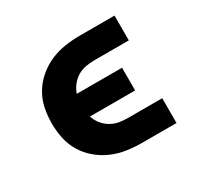

<svg xmlns="http://www.w3.org/2000/svg" viewBox="-117 -662 834 805"><g transform="rotate(-30 300.0 -260.0)"><path d="M356 0Q319 0 282.5 -5.5Q246 -11 212.5 -25.5Q179 -40 150.5 -64Q122 -88 103 -119.5Q84 -151 76.5 -187Q69 -223 69 -260Q69 -297 76.5 -333Q84 -369 103 -400.5Q122 -432 150.5 -456Q179 -480 212.5 -494.5Q246 -509 282.5 -514.5Q319 -520 356 -520H523V-400H356Q334 -400 313 -396Q292 -392 274 -381Q256 -370 242.5 -353Q229 -336 222 -315H441V-205H222Q229 -184 242.5 -167Q256 -150 274 -139Q292 -128 313 -124Q334 -120 356 -120H523V0Z"/></g></svg>

Font: Iosevka Custom Heavy Extended
Style: Regular
Weight: 900
Width: 7
Monospace: yes
Designer: Belleve Invis
Foundry: Belleve Invis
Version: Version 11.2.4; ttfautohint (v1.8.4)